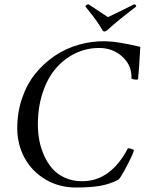

<svg xmlns="http://www.w3.org/2000/svg" viewBox="-20 -836 670 864"><path d="M450.2 -694.3Q443.8 -694.3 440.4 -701.2Q433.1 -713.9 426.3 -724.4Q419.4 -734.9 411.4 -746.1Q403.3 -757.3 398.2 -763.9Q393.1 -770.5 381.6 -784.9Q370.1 -799.3 364.3 -806.6Q364.7 -811 369.4 -813.7Q374 -816.4 378.9 -816.4L465.8 -758.8Q539.1 -793.9 583 -816.4Q587.4 -816.4 590.3 -813.7Q593.3 -811 592.8 -806.6Q585 -800.8 564.7 -784.9Q544.4 -769 537.4 -763.4Q530.3 -757.8 515.9 -746.1Q501.5 -734.4 489.5 -724.1Q477.5 -713.9 463.9 -701.2Q455.1 -694.3 450.2 -694.3ZM555.7 -168.9Q561.5 -168.9 568.4 -167Q575.2 -165 579.1 -163.1L583 -161.1Q580.1 -145.5 551.5 -90.6Q522.9 -35.6 512.7 -27.3Q474.1 -7.3 430.9 0.2Q387.7 7.8 322.3 7.8Q245.1 7.8 184.1 -28.8Q123 -65.4 90.3 -126Q57.6 -186.5 57.6 -258.8Q57.6 -330.6 79.3 -394Q101.1 -457.5 138.9 -504.4Q176.8 -551.3 226.8 -585Q276.9 -618.7 335.2 -635Q393.6 -651.4 454.1 -650.4Q511.7 -649.4 611.3 -625Q605.5 -518.1 601.6 -482.4Q600.6 -477.5 593.8 -477.5Q581.1 -477.5 571.3 -482.4Q574.7 -540 531.5 -580.1Q488.3 -620.1 425.8 -620.1Q368.7 -620.1 318.4 -595.7Q268.1 -571.3 230.7 -527.6Q193.4 -483.9 171.9 -418.5Q150.4 -353 150.4 -275.4Q150.4 -238.8 157 -204.1Q163.6 -169.4 178.7 -135.7Q193.8 -102.1 216.1 -76.7Q238.3 -51.3 272.7 -35.9Q307.1 -20.5 349.6 -20.5Q478 -20.5 555.7 -168.9Z"/></svg>

Font: Amiri
Style: Slanted
Weight: 400
Italic angle: 9°
Designer: Khaled Hosny
Version: Version 000.107